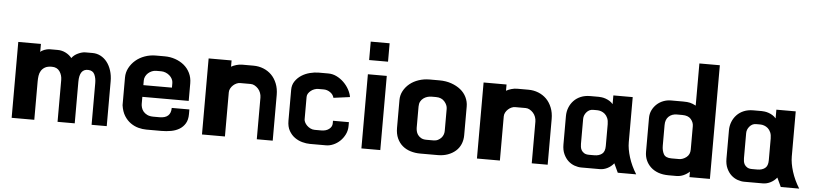

<svg xmlns="http://www.w3.org/2000/svg" viewBox="-44 -921 5193 1225"><g transform="rotate(5 2552.5 -308.0)"><path d="M564 -218Q564 -249 553 -272.5Q542 -296 512 -297Q456 -299 456 -216V50H346V-218Q346 -249 329.5 -273Q313 -297 279 -297Q252 -297 236 -288Q220 -279 211 -264.5Q202 -250 199.5 -232Q197 -214 197 -196V50H52V-436H197V-384Q202 -392 221 -399.5Q240 -407 257 -407H307Q334 -407 358 -395Q382 -383 398 -363Q412 -383 438 -395Q464 -407 485 -407H530Q558 -407 582 -394.5Q606 -382 623.5 -359.5Q641 -337 651 -305.5Q661 -274 661 -237V50H564Z M991 -426Q1026 -426 1058 -415Q1090 -404 1114.5 -384Q1139 -364 1153.5 -334.5Q1168 -305 1168 -269V-156H871V-110Q871 -101 874.5 -88Q878 -75 887 -63.5Q896 -52 912 -44Q928 -36 953 -36H992Q1064 -36 1064 -102H1177V-72Q1177 -36 1163 -12.5Q1149 11 1126 25Q1103 39 1073 44.5Q1043 50 1011 50H915Q890 50 863.5 43Q837 36 813.5 19.5Q790 3 773 -24Q756 -51 750 -92V-269Q750 -302 765 -330.5Q780 -359 805 -380.5Q830 -402 863.5 -414Q897 -426 934 -426ZM1054 -231V-261Q1054 -274 1047.5 -286.5Q1041 -299 1030 -308.5Q1019 -318 1005 -323.5Q991 -329 977 -329H945Q931 -329 917.5 -323.5Q904 -318 893.5 -308.5Q883 -299 877 -286.5Q871 -274 871 -261V-231Z M1622 -217Q1622 -232 1616.5 -247Q1611 -262 1601 -273Q1591 -284 1578.5 -291Q1566 -298 1553 -298H1485Q1474 -298 1462.5 -293Q1451 -288 1441 -279Q1431 -270 1424.5 -258Q1418 -246 1418 -233V50H1271V-437H1418V-397Q1432 -405 1451 -410.5Q1470 -416 1487 -416H1560Q1594 -416 1624 -404Q1654 -392 1676 -370Q1698 -348 1711 -315.5Q1724 -283 1724 -243V50H1622Z M2198 -110V-86Q2198 -56 2185.5 -31Q2173 -6 2154 12Q2135 30 2111.5 40Q2088 50 2066 50H1962Q1939 50 1913 43Q1887 36 1865 20.5Q1843 5 1828 -21Q1813 -47 1813 -86V-284Q1813 -315 1829 -338.5Q1845 -362 1869 -377.5Q1893 -393 1922.5 -400.5Q1952 -408 1979 -408H2040Q2068 -408 2093.5 -395.5Q2119 -383 2139.5 -363Q2160 -343 2173.5 -318.5Q2187 -294 2191 -270L2086 -256Q2081 -277 2061.5 -290.5Q2042 -304 2020 -304H1985Q1973 -304 1960.5 -299.5Q1948 -295 1938 -287Q1928 -279 1921.5 -269Q1915 -259 1915 -247V-103Q1915 -95 1920 -84.5Q1925 -74 1934.5 -64.5Q1944 -55 1957 -48.5Q1970 -42 1985 -42H2027Q2058 -42 2077 -57Q2096 -72 2096 -93V-110Z M2292 -634H2413V-516H2292ZM2292 -425H2413V50H2292Z M2668 50Q2636 50 2606.5 41Q2577 32 2555 13.5Q2533 -5 2520 -33.5Q2507 -62 2507 -101V-279Q2507 -310 2521.5 -337Q2536 -364 2560.5 -384Q2585 -404 2618 -415Q2651 -426 2688 -426H2750Q2792 -426 2826.5 -414Q2861 -402 2886 -382Q2911 -362 2924.5 -334Q2938 -306 2938 -275V-91Q2938 -60 2927 -34Q2916 -8 2895 10.5Q2874 29 2845 39.5Q2816 50 2780 50ZM2745 -41Q2762 -41 2774.5 -47.5Q2787 -54 2795.5 -63.5Q2804 -73 2808 -84.5Q2812 -96 2812 -107V-249Q2812 -273 2792.5 -295.5Q2773 -318 2738 -318H2710Q2696 -318 2682.5 -314Q2669 -310 2657.5 -301.5Q2646 -293 2639 -280Q2632 -267 2632 -248V-112Q2632 -104 2634.5 -91.5Q2637 -79 2644.5 -68Q2652 -57 2665.5 -49Q2679 -41 2700 -41Z M3383 -217Q3383 -232 3377.5 -247Q3372 -262 3362 -273Q3352 -284 3339.5 -291Q3327 -298 3314 -298H3246Q3235 -298 3223.5 -293Q3212 -288 3202 -279Q3192 -270 3185.5 -258Q3179 -246 3179 -233V50H3032V-437H3179V-397Q3193 -405 3212 -410.5Q3231 -416 3248 -416H3321Q3355 -416 3385 -404Q3415 -392 3437 -370Q3459 -348 3472 -315.5Q3485 -283 3485 -243V50H3383Z M3988 -138Q3988 -95 4004.5 -42Q4021 11 4053 62H3935L3908 4Q3890 26 3866.5 37.5Q3843 49 3819 49H3700Q3679 49 3656.5 41Q3634 33 3616 16.5Q3598 0 3586 -26Q3574 -52 3574 -88V-269Q3574 -298 3584 -323.5Q3594 -349 3612.5 -368.5Q3631 -388 3657.5 -399Q3684 -410 3718 -410H3772Q3779 -410 3791 -408.5Q3803 -407 3816 -402.5Q3829 -398 3841.5 -390.5Q3854 -383 3864 -371V-427H3988ZM3844 -241Q3844 -264 3837 -280Q3830 -296 3819 -305.5Q3808 -315 3795 -319.5Q3782 -324 3770 -324H3743Q3719 -324 3702 -304.5Q3685 -285 3685 -261V-101Q3685 -93 3686.5 -81.5Q3688 -70 3694 -60Q3700 -50 3711.5 -43Q3723 -36 3743 -36H3776Q3806 -36 3825 -50.5Q3844 -65 3844 -101Z M4311 -427Q4339 -427 4355.5 -423Q4372 -419 4393 -408V-678H4524V50H4393V15Q4376 31 4354.5 40.5Q4333 50 4309 50H4260Q4222 50 4193 39.5Q4164 29 4144 10Q4124 -9 4113.5 -33.5Q4103 -58 4103 -87V-303Q4103 -331 4114 -353.5Q4125 -376 4143 -392.5Q4161 -409 4184.5 -418Q4208 -427 4233 -427ZM4316 -59Q4341 -59 4363.5 -76.5Q4386 -94 4386 -126V-276Q4386 -300 4368.5 -320.5Q4351 -341 4313 -341H4278Q4247 -341 4226.5 -322Q4206 -303 4206 -267V-135Q4206 -104 4218 -81.5Q4230 -59 4268 -59Z M5032 -138Q5032 -95 5048.5 -42Q5065 11 5097 62H4979L4952 4Q4934 26 4910.5 37.5Q4887 49 4863 49H4744Q4723 49 4700.5 41Q4678 33 4660 16.5Q4642 0 4630 -26Q4618 -52 4618 -88V-269Q4618 -298 4628 -323.5Q4638 -349 4656.5 -368.5Q4675 -388 4701.5 -399Q4728 -410 4762 -410H4816Q4823 -410 4835 -408.5Q4847 -407 4860 -402.5Q4873 -398 4885.5 -390.5Q4898 -383 4908 -371V-427H5032ZM4888 -241Q4888 -264 4881 -280Q4874 -296 4863 -305.5Q4852 -315 4839 -319.5Q4826 -324 4814 -324H4787Q4763 -324 4746 -304.5Q4729 -285 4729 -261V-101Q4729 -93 4730.5 -81.5Q4732 -70 4738 -60Q4744 -50 4755.5 -43Q4767 -36 4787 -36H4820Q4850 -36 4869 -50.5Q4888 -65 4888 -101Z"/></g></svg>

Font: BM HANNA Pro
Style: Regular
Weight: 400
Designer: Woowa Brothers : Cheoljun Lim; Soyoung Lee; & Sandoll : Jooyeon Kang;
Foundry: Sandoll Communications Inc.
Version: Version 1.000;PS 1;hotconv 16.6.51;makeotf.lib2.5.65220